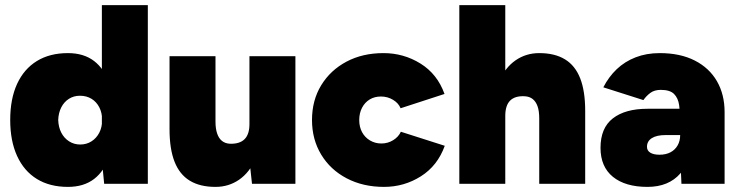

<svg xmlns="http://www.w3.org/2000/svg" viewBox="-20 -720 2898 752"><path d="M388 0 379 -93V-700H559V0ZM246 12Q175 12 124.5 -19Q74 -50 47 -109Q20 -168 20 -250Q20 -333 47 -391.5Q74 -450 124.5 -481Q175 -512 246 -512Q308 -512 348.5 -481Q389 -450 408.5 -391.5Q428 -333 428 -250Q428 -168 408.5 -109Q389 -50 348.5 -19Q308 12 246 12ZM294 -154Q319 -154 338.5 -166.5Q358 -179 369 -200.5Q380 -222 380 -250Q380 -278 369 -299.5Q358 -321 338.5 -333Q319 -345 293 -345Q269 -345 250 -333Q231 -321 220 -299.5Q209 -278 208 -250Q209 -222 220 -200.5Q231 -179 250.5 -166.5Q270 -154 294 -154Z M967 0 957 -92V-500H1137V0ZM644 -244V-500H824V-244ZM824 -244Q824 -216 830.5 -197Q837 -178 849.5 -168Q862 -158 881 -157Q919 -156 938 -175Q957 -194 957 -234H1006Q1006 -155 982 -100Q958 -45 917 -16.5Q876 12 824 12Q763 12 723 -12.5Q683 -37 663.5 -87Q644 -137 644 -214V-244Z M1484 12Q1402 12 1338 -21.5Q1274 -55 1238 -114.5Q1202 -174 1202 -250Q1202 -327 1238 -386Q1274 -445 1337 -478.5Q1400 -512 1482 -512Q1561 -512 1627 -471Q1693 -430 1721 -352L1549 -296Q1541 -316 1519.5 -329Q1498 -342 1472 -342Q1447 -342 1428 -330.5Q1409 -319 1398 -298Q1387 -277 1387 -250Q1387 -223 1398 -202.5Q1409 -182 1429 -170Q1449 -158 1474 -158Q1499 -158 1520 -171Q1541 -184 1550 -204L1722 -149Q1694 -71 1628.5 -29.5Q1563 12 1484 12Z M1779 0V-700H1959V0ZM2092 0V-256H2272V0ZM2092 -256Q2092 -285 2085.5 -303.5Q2079 -322 2066.5 -332Q2054 -342 2035 -343Q1997 -345 1978 -326Q1959 -307 1959 -266H1910Q1910 -345 1934 -400Q1958 -455 1999 -483.5Q2040 -512 2092 -512Q2153 -512 2193 -487.5Q2233 -463 2252.5 -413Q2272 -363 2272 -286V-256Z M2649 0 2644 -115V-245Q2644 -280 2640 -308Q2636 -336 2620 -352Q2604 -368 2568 -368Q2543 -368 2527 -356Q2511 -344 2500 -328L2343 -378Q2364 -419 2395.5 -449Q2427 -479 2469.5 -495.5Q2512 -512 2564 -512Q2644 -512 2701 -483Q2758 -454 2788 -402Q2818 -350 2818 -281V0ZM2516 12Q2429 12 2380.5 -27.5Q2332 -67 2332 -141Q2332 -219 2380.5 -256.5Q2429 -294 2516 -294H2663V-191H2587Q2552 -191 2533 -179Q2514 -167 2514 -145Q2514 -130 2527 -122Q2540 -114 2563 -114Q2588 -114 2606 -123.5Q2624 -133 2634 -150.5Q2644 -168 2644 -191H2691Q2691 -94 2645 -41Q2599 12 2516 12Z"/></svg>

Font: Figtree Black
Style: Regular
Weight: 900
Designer: Erik Kennedy
Foundry: Erik Kennedy
Version: Version 2.001;gftools[0.9.30]